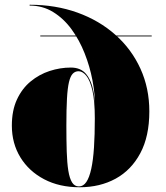

<svg xmlns="http://www.w3.org/2000/svg" viewBox="-20 -780 700 810"><path d="M316 10Q230.5 10 166.2 -23.8Q102 -57.5 66 -116.2Q30 -175 30 -250Q30 -314 51.5 -360.2Q73 -406.5 109 -436.2Q145 -466 189.2 -480.5Q233.5 -495 279 -495Q320.5 -495 343.2 -467.8Q366 -440.5 374.8 -392Q383.5 -343.5 383.5 -280H380Q380 -355 369.8 -398.5Q359.5 -442 343.8 -460.8Q328 -479.5 311.5 -479.5Q297 -479.5 287 -469.2Q277 -459 271 -433.8Q265 -408.5 262.5 -363.8Q260 -319 260 -250Q260 -188.5 261.5 -140.8Q263 -93 268.2 -60.2Q273.5 -27.5 284 -10.5Q294.5 6.5 313 6.5Q331.5 6.5 344.2 -12.2Q357 -31 365 -67.8Q373 -104.5 376.5 -157.8Q380 -211 380 -280L381 -332Q381 -383.5 370 -441.5Q359 -499.5 337 -555.2Q315 -611 281.8 -656.5Q248.5 -702 204.2 -729.2Q160 -756.5 105 -756.5V-760Q214.5 -760 306.8 -726.8Q399 -693.5 467 -633Q535 -572.5 572.5 -490.2Q610 -408 610 -310Q610 -205 572 -133.8Q534 -62.5 467.8 -26.2Q401.5 10 316 10ZM150 -626.5V-630H620V-626.5Z"/></svg>

Font: Bodoni Moda 48pt Black
Style: Regular
Weight: 900
Designer: Owen Earl
Foundry: indestructible type
Version: Version 2.004